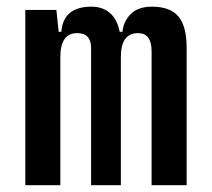

<svg xmlns="http://www.w3.org/2000/svg" viewBox="-20 -547 626 567"><path d="M427.7 0V-395.5Q427.7 -449.2 387.7 -449.2Q336.9 -449.2 336.9 -378.9V0H249V-405.3Q249 -449.2 208 -449.2Q158.2 -449.2 158.2 -378.9V0H54.7V-517.6H146.5L153.3 -453.1H161.1Q167 -527.3 250 -527.3Q282.7 -527.3 304.4 -508.8Q326.2 -490.2 333.5 -453.1H341.8Q344.2 -483.4 366 -505.4Q387.7 -527.3 428.7 -527.3Q482.4 -527.3 506.8 -498.5Q531.2 -469.7 531.2 -405.3V0Z"/></svg>

Font: CaskaydiaMono NF
Style: Regular
Weight: 400
Designer: Aaron Bell
Foundry: Saja Typeworks
Version: Version 2111.001; ttfautohint (v1.8.4);Nerd Fonts 3.1.1